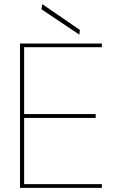

<svg xmlns="http://www.w3.org/2000/svg" viewBox="-20 -911 571 931"><path d="M77 0V-700H474V-682H97V-358H444V-339H97V-18H474V0ZM365 -743 181 -866 185 -891 367 -766Z"/></svg>

Font: DM Sans Thin
Style: Regular
Weight: 100
Designer: Colophon Foundry, Jonny Pinhorn
Foundry: Colophon Foundry
Version: Version 4.004; ttfautohint (v1.8.4.7-5d5b)